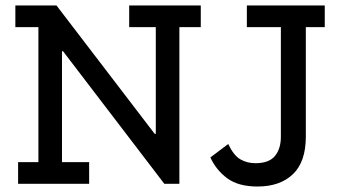

<svg xmlns="http://www.w3.org/2000/svg" viewBox="-20 -670 1239 700"><path d="M1095 -571V-172Q1095 -80 1048 -35Q1001 10 919 10Q849 10 808.5 -20Q768 -50 747 -96L812 -145Q832 -103 856.5 -89Q881 -75 911 -75Q961 -75 982.5 -101.5Q1004 -128 1004 -171V-571H880V-650H1164V-571ZM634 -571V0H579L210 -483H206V-79H305V0H46V-79H120V-571H36V-650H186L544 -182H548V-571H451V-650H712V-571Z"/></svg>

Font: Zilla Slab Medium
Style: Regular
Weight: 500
Designer: Typotheque.com
Foundry: Typotheque type foundry
Version: Version 1.1; 2017